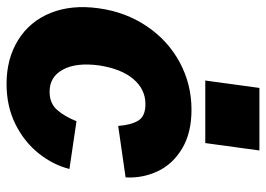

<svg xmlns="http://www.w3.org/2000/svg" viewBox="-130 -652 792 571"><g transform="rotate(90 265.5 -366.0)"><path d="M507 -344 354 -322Q351 -361 338 -382Q325 -403 289 -403Q245 -403 214.5 -367Q184 -331 174 -265Q165 -197 186.5 -157.5Q208 -118 252 -118Q287 -118 306.5 -140.5Q326 -163 340 -198L482 -177Q470 -129 436 -86Q402 -43 349 -16.5Q296 10 229 10Q154 10 98.5 -24.5Q43 -59 18 -121Q-7 -183 4 -263Q15 -344 57.5 -407Q100 -470 165 -505Q230 -540 306 -540Q375 -540 421.5 -512Q468 -484 489 -439Q510 -394 507 -344ZM405 -581H219L241 -742H427Z"/></g></svg>

Font: Morrison ExtraBold
Style: Regular
Weight: 800
Designer: Pablo Impallari, Rodrigo Fuenzalida (Modified by Dan O. Williams)
Version: Version 0.03;June 6, 2019;FontCreator 11.5.0.2425 64-bit; tt